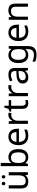

<svg xmlns="http://www.w3.org/2000/svg" viewBox="2141 -2941 1040 5362"><g transform="rotate(-90 2661.0 -260.0)"><path d="M533 -536V0H461L448 -71H444Q418 -29 372 -9.5Q326 10 274 10Q177 10 128 -36.5Q79 -83 79 -185V-536H168V-191Q168 -127 197 -95Q226 -63 287 -63Q376 -63 410.5 -113Q445 -163 445 -257V-536ZM169 -681Q169 -707 183 -718.5Q197 -730 216 -730Q235 -730 249 -718.5Q263 -707 263 -681Q263 -656 249 -643.5Q235 -631 216 -631Q197 -631 183 -643.5Q169 -656 169 -681ZM357 -681Q357 -707 370.5 -718.5Q384 -730 403 -730Q422 -730 436 -718.5Q450 -707 450 -681Q450 -656 436 -643.5Q422 -631 403 -631Q384 -631 370.5 -643.5Q357 -656 357 -681Z M791 -575Q791 -541 789.5 -511.5Q788 -482 786 -465H791Q814 -499 854 -522Q894 -545 957 -545Q1057 -545 1117.5 -475.5Q1178 -406 1178 -268Q1178 -130 1117 -60Q1056 10 957 10Q894 10 854 -13Q814 -36 791 -68H784L766 0H703V-760H791ZM942 -472Q857 -472 824 -423Q791 -374 791 -271V-267Q791 -168 823.5 -115.5Q856 -63 944 -63Q1016 -63 1051.5 -116Q1087 -169 1087 -269Q1087 -370 1051.5 -421Q1016 -472 942 -472Z M1525 -546Q1594 -546 1643.5 -516Q1693 -486 1719.5 -431.5Q1746 -377 1746 -304V-251H1379Q1381 -160 1425.5 -112.5Q1470 -65 1550 -65Q1601 -65 1640.5 -74.5Q1680 -84 1722 -102V-25Q1681 -7 1641 1.5Q1601 10 1546 10Q1470 10 1411.5 -21Q1353 -52 1320.5 -113.5Q1288 -175 1288 -264Q1288 -352 1317.5 -415Q1347 -478 1400.5 -512Q1454 -546 1525 -546ZM1524 -474Q1461 -474 1424.5 -433.5Q1388 -393 1381 -321H1654Q1653 -389 1622 -431.5Q1591 -474 1524 -474Z M2132 -546Q2147 -546 2164.5 -544.5Q2182 -543 2195 -540L2184 -459Q2171 -462 2155.5 -464Q2140 -466 2126 -466Q2085 -466 2049 -443.5Q2013 -421 1991.5 -380.5Q1970 -340 1970 -286V0H1882V-536H1954L1964 -438H1968Q1994 -482 2035 -514Q2076 -546 2132 -546Z M2474 -62Q2494 -62 2515 -65.5Q2536 -69 2549 -73V-6Q2535 1 2509 5.5Q2483 10 2459 10Q2417 10 2381.5 -4.5Q2346 -19 2324 -55Q2302 -91 2302 -156V-468H2226V-510L2303 -545L2338 -659H2390V-536H2545V-468H2390V-158Q2390 -109 2413.5 -85.5Q2437 -62 2474 -62Z M2906 -546Q2921 -546 2938.5 -544.5Q2956 -543 2969 -540L2958 -459Q2945 -462 2929.5 -464Q2914 -466 2900 -466Q2859 -466 2823 -443.5Q2787 -421 2765.5 -380.5Q2744 -340 2744 -286V0H2656V-536H2728L2738 -438H2742Q2768 -482 2809 -514Q2850 -546 2906 -546Z M3252 -545Q3350 -545 3397 -502Q3444 -459 3444 -365V0H3380L3363 -76H3359Q3324 -32 3285.5 -11Q3247 10 3179 10Q3106 10 3058 -28.5Q3010 -67 3010 -149Q3010 -229 3073 -272.5Q3136 -316 3267 -320L3358 -323V-355Q3358 -422 3329 -448Q3300 -474 3247 -474Q3205 -474 3167 -461.5Q3129 -449 3096 -433L3069 -499Q3104 -518 3152 -531.5Q3200 -545 3252 -545ZM3278 -259Q3178 -255 3139.5 -227Q3101 -199 3101 -148Q3101 -103 3128.5 -82Q3156 -61 3199 -61Q3267 -61 3312 -98.5Q3357 -136 3357 -214V-262Z M3800 -546Q3853 -546 3895.5 -526Q3938 -506 3968 -465H3973L3985 -536H4055V9Q4055 124 3996.5 182Q3938 240 3815 240Q3757 240 3708.5 231.5Q3660 223 3622 206V125Q3701 167 3820 167Q3889 167 3928.5 126.5Q3968 86 3968 16V-5Q3968 -17 3969 -39.5Q3970 -62 3971 -71H3967Q3939 -30 3897.5 -10Q3856 10 3801 10Q3697 10 3638.5 -63Q3580 -136 3580 -267Q3580 -395 3638.5 -470.5Q3697 -546 3800 -546ZM3812 -472Q3745 -472 3708 -418.5Q3671 -365 3671 -266Q3671 -167 3707.5 -114.5Q3744 -62 3814 -62Q3895 -62 3932 -105.5Q3969 -149 3969 -246V-267Q3969 -377 3931 -424.5Q3893 -472 3812 -472Z M4432 -546Q4501 -546 4550.5 -516Q4600 -486 4626.5 -431.5Q4653 -377 4653 -304V-251H4286Q4288 -160 4332.5 -112.5Q4377 -65 4457 -65Q4508 -65 4547.5 -74.5Q4587 -84 4629 -102V-25Q4588 -7 4548 1.5Q4508 10 4453 10Q4377 10 4318.5 -21Q4260 -52 4227.5 -113.5Q4195 -175 4195 -264Q4195 -352 4224.5 -415Q4254 -478 4307.5 -512Q4361 -546 4432 -546ZM4431 -474Q4368 -474 4331.5 -433.5Q4295 -393 4288 -321H4561Q4560 -389 4529 -431.5Q4498 -474 4431 -474Z M5047 -546Q5143 -546 5192 -499.5Q5241 -453 5241 -349V0H5154V-343Q5154 -408 5125 -440Q5096 -472 5034 -472Q4945 -472 4911 -422Q4877 -372 4877 -278V0H4789V-536H4860L4873 -463H4878Q4904 -505 4950 -525.5Q4996 -546 5047 -546Z"/></g></svg>

Font: Noto Sans Gunjala Gondi
Style: Regular
Weight: 400
Designer: Ek Type
Foundry: Ek Type
Version: Version 1.004